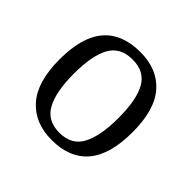

<svg xmlns="http://www.w3.org/2000/svg" viewBox="-141 -695 854 854"><g transform="rotate(45 286.0 -268.0)"><path d="M285 10Q178 10 117 -59Q56 -128 56 -269Q56 -409 114.5 -477.5Q173 -546 288 -546Q395 -546 455 -478Q515 -410 515 -269Q515 -128 456.5 -59Q398 10 285 10ZM286 -37Q363 -37 394.5 -97Q426 -157 426 -269Q426 -384 394 -441Q362 -498 287 -498Q210 -498 178 -440.5Q146 -383 146 -269Q146 -156 178 -96.5Q210 -37 286 -37Z"/></g></svg>

Font: Noto Serif Hentaigana
Style: Regular
Weight: 400
Designer: Kazuhiro Yamada
Foundry: nipponia
Version: Version 1.000; ttfautohint (v1.8.4.7-5d5b)